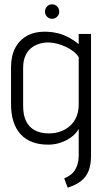

<svg xmlns="http://www.w3.org/2000/svg" viewBox="-20 -657 481 888"><path d="M221 -637Q207 -637 197.5 -627Q188 -617 188 -603Q188 -590 197.5 -580Q207 -570 221 -570Q235 -570 244.5 -580Q254 -590 254 -603Q254 -617 244.5 -627Q235 -637 221 -637ZM401 64V-500H344V-453Q322 -471 298.5 -483.5Q275 -496 250.5 -502.5Q226 -509 202 -510Q147 -513 109 -493.5Q71 -474 51 -436.5Q31 -399 31 -346V-176Q31 -85 75 -36.5Q119 12 203 12Q226 12 247.5 6.5Q269 1 288 -9Q307 -19 321.5 -32.5Q336 -46 344 -61V63Q344 83 339.5 99.5Q335 116 327 129Q319 142 306.5 151.5Q294 161 277 168L293 211Q331 199 355 180Q379 161 390 132.5Q401 104 401 64ZM344 -393V-174Q344 -142 333.5 -117Q323 -92 304 -75Q285 -58 260 -49Q235 -40 206 -40Q168 -40 141.5 -54Q115 -68 101 -96Q87 -124 87 -167V-343Q87 -377 98 -400.5Q109 -424 127.5 -437.5Q146 -451 168.5 -456.5Q191 -462 214 -460Q230 -459 248 -454Q266 -449 284.5 -440.5Q303 -432 318.5 -420Q334 -408 344 -393Z"/></svg>

Font: Advent Pro
Style: Regular
Weight: 400
Designer: VivaRado, Andreas Kalpakidis
Foundry: VivaRado, Andreas Kalpakidis
Version: Version 3.000